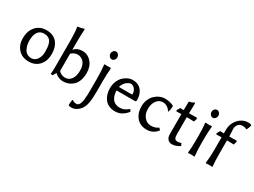

<svg xmlns="http://www.w3.org/2000/svg" viewBox="-60 -1461 3252 2460"><g transform="rotate(30 1566.5 -230.5)"><path d="M40 -205.1Q40 -314.5 98.9 -380.6Q157.7 -446.8 255.9 -446.8Q355 -446.8 409.4 -383.8Q463.9 -320.8 463.9 -213.9Q463.9 -111.3 406.7 -47.1Q349.6 17.1 252 17.1Q154.8 17.1 97.4 -46.1Q40 -109.4 40 -205.1ZM249 -393.1Q221.7 -393.1 200.4 -383.3Q179.2 -373.5 165.8 -357.4Q152.3 -341.3 143.6 -318.6Q134.8 -295.9 131.3 -272.5Q127.9 -249 127.9 -222.2Q127.9 -191.4 134.3 -161.6Q140.6 -131.8 154.5 -102.5Q168.5 -73.2 196 -55.2Q223.6 -37.1 261.2 -37.1Q311 -37.1 343.5 -82.3Q376 -127.4 376 -195.8Q376 -233.4 373 -261.5Q370.1 -289.6 361.8 -315.4Q353.5 -341.3 339.6 -357.7Q325.7 -374 303 -383.5Q280.3 -393.1 249 -393.1Z M759.8 -37.1Q816.9 -37.1 850.3 -84Q883.8 -130.9 883.8 -210.9Q883.8 -255.4 872.3 -288.6Q860.8 -321.8 841.6 -340.1Q822.3 -358.4 800.3 -367.2Q778.3 -376 753.9 -376Q731 -376 705.6 -364.5Q680.2 -353 664.1 -335V-81.1Q677.7 -63.5 703.6 -50.3Q729.5 -37.1 759.8 -37.1ZM759.8 17.1Q726.1 17.1 692.9 2.9Q659.7 -11.2 637.7 -34.2V-36.1Q618.7 1.5 604 17.1Q589.4 17.1 578.1 5.9Q584 -26.4 584 -73.2V-481.9Q584 -605 571.8 -673.8L573.7 -685.1Q622.1 -688.5 663.1 -705.1Q669.9 -705.1 669.9 -687Q664.1 -613.8 664.1 -500V-394Q710 -446.8 787.1 -446.8Q865.2 -446.8 919.2 -385Q973.1 -323.2 973.1 -226.1Q973.1 -163.6 955.3 -115.5Q937.5 -67.4 907 -39.3Q876.5 -11.2 839.4 2.9Q802.2 17.1 759.8 17.1Z M1126 -556.6Q1110.4 -574.2 1110.4 -597.2Q1110.4 -620.1 1126 -637.5Q1141.6 -654.8 1161.6 -654.8Q1181.6 -654.8 1197 -637.5Q1212.4 -620.1 1212.4 -597.2Q1212.4 -574.2 1197 -556.6Q1181.6 -539.1 1161.6 -539.1Q1141.6 -539.1 1126 -556.6ZM1202.6 -251V-88.9Q1202.6 18.1 1192.1 75.9Q1181.6 133.8 1158.7 169.9Q1135.7 205.6 1099.6 229.7Q1063.5 253.9 1021.5 253.9Q993.2 253.9 978.5 244.1L977.5 234.9Q979 201.2 985.4 164.1L994.6 160.2Q1007.8 171.9 1020.3 176Q1032.7 180.2 1057.6 180.2Q1073.7 180.2 1085.7 167Q1097.7 153.8 1104.7 132.6Q1111.8 111.3 1116 78.1Q1120.1 44.9 1121.3 12Q1122.6 -21 1122.6 -64.9V-235.8Q1122.6 -354 1112.3 -429.2L1114.3 -439.9Q1133.8 -438 1157.2 -438Q1177.2 -438 1201.7 -439.9Q1207.5 -439.9 1209 -437Q1210.4 -434.1 1210.4 -421.9Q1202.6 -340.3 1202.6 -251Z M1418.9 -279.8H1602.1Q1616.2 -279.8 1616.2 -287.1Q1616.2 -335.4 1589.6 -364.3Q1563 -393.1 1532.2 -393.1Q1522.9 -393.1 1508.1 -386.7Q1493.2 -380.4 1475.8 -368.2Q1458.5 -356 1442.6 -332.5Q1426.8 -309.1 1418.9 -279.8ZM1685.1 -108.9 1706.1 -79.1Q1673.8 -34.7 1628.4 -8.8Q1583 17.1 1529.3 17.1Q1479.5 17.1 1440.4 -0.7Q1401.4 -18.6 1377 -49.6Q1352.5 -80.6 1339.8 -121.1Q1327.1 -161.6 1327.1 -209Q1327.1 -263.2 1345.7 -309.3Q1364.3 -355.5 1394 -384.8Q1423.8 -414.1 1460 -430.4Q1496.1 -446.8 1532.2 -446.8Q1570.3 -446.8 1600.6 -434.6Q1630.9 -422.4 1650.1 -402.6Q1669.4 -382.8 1682.1 -356.7Q1694.8 -330.6 1700 -304.2Q1705.1 -277.8 1705.1 -250Q1705.1 -226.1 1687 -226.1H1415Q1415.5 -199.7 1420.2 -176.3Q1424.8 -152.8 1435.3 -129.9Q1445.8 -106.9 1461.4 -90.6Q1477.1 -74.2 1501.7 -64.2Q1526.4 -54.2 1557.1 -54.2Q1594.7 -54.2 1629.4 -70.1Q1664.1 -85.9 1685.1 -108.9Z M2006.8 -393.1Q1953.6 -393.1 1917.2 -346.2Q1880.9 -299.3 1880.9 -224.1Q1880.9 -148.9 1921.6 -101.6Q1962.4 -54.2 2019 -54.2Q2085.4 -54.2 2127.9 -87.9L2153.8 -62Q2095.7 17.1 1997.1 17.1Q1903.8 17.1 1848.4 -45.9Q1793 -108.9 1793 -211.9Q1793 -264.2 1812 -309.3Q1831.1 -354.5 1861.8 -384Q1892.6 -413.6 1931.2 -430.2Q1969.7 -446.8 2008.8 -446.8Q2083 -446.8 2139.2 -416L2141.1 -407.2Q2141.1 -371.1 2127.9 -325.2L2119.1 -324.2Q2100.6 -357.4 2070.1 -375.2Q2039.6 -393.1 2006.8 -393.1Z M2286.1 -437Q2286.1 -462.9 2287.1 -500Q2288.1 -537.1 2288.1 -557.1L2290 -566.9Q2308.6 -568.8 2324.2 -574.7Q2339.8 -580.6 2349.6 -586.7Q2359.4 -592.8 2359.9 -592.8Q2369.1 -592.8 2369.1 -576.2Q2365.7 -508.3 2365.7 -437H2412.1Q2443.8 -437 2480 -439L2487.8 -424.8Q2480 -404.3 2474.1 -377Q2447.8 -378.9 2402.8 -378.9H2365.7V-126Q2365.7 -85 2377.4 -66.4Q2389.2 -47.9 2418 -47.9Q2435.1 -47.9 2471.7 -58.1L2488.8 -22.9Q2455.1 -1.5 2428 7.8Q2400.9 17.1 2370.1 17.1Q2333.5 17.1 2309.8 -9.5Q2286.1 -36.1 2286.1 -85.9V-378.9Q2242.2 -378.9 2215.8 -377L2207 -392.1Q2225.1 -418 2233.9 -439Q2246.1 -437 2286.1 -437Z M2606 -597.2Q2605.5 -620.1 2620.8 -637.5Q2636.2 -654.8 2656.7 -654.8Q2676.8 -654.8 2692.1 -637.5Q2707.5 -620.1 2707.5 -597.2Q2707.5 -574.2 2692.1 -556.6Q2676.8 -539.1 2656.7 -539.1Q2636.7 -539.1 2621.3 -556.6Q2606 -574.2 2606 -597.2ZM2615.7 -180.2V-250Q2615.7 -359.4 2606.9 -429.2L2608.9 -439.9Q2627.4 -437 2655.8 -437Q2684.1 -437 2702.6 -439.9L2704.6 -429.2Q2695.8 -356 2695.8 -250V-180.2Q2695.8 -74.2 2704.6 -1L2702.6 9.8Q2684.1 6.8 2655.8 6.8Q2627.4 6.8 2608.9 9.8L2606.9 -1Q2615.7 -70.8 2615.7 -180.2Z M2880.9 -437V-483.9Q2880.9 -582.5 2941.2 -648.7Q3001.5 -714.8 3086.9 -714.8Q3117.2 -714.8 3131.8 -705.1L3132.8 -693.8Q3126.5 -666.5 3107.9 -627.9L3099.6 -627Q3079.1 -641.1 3039.6 -641.1Q3001 -641.1 2978.3 -613Q2955.6 -585 2955.6 -544.9Q2955.6 -538.1 2958.3 -499.8Q2960.9 -461.4 2960.9 -440.9V-437H3002.9Q3032.7 -437 3068.8 -439L3076.7 -424.8Q3068.8 -404.3 3063 -377Q3036.6 -378.9 2993.7 -378.9H2960.9V-199.2Q2960.9 -58.1 2968.8 -1L2966.8 9.8Q2948.7 6.8 2918.9 6.8Q2888.7 6.8 2870.6 9.8L2868.7 -1Q2880.9 -76.2 2880.9 -200.2V-378.9Q2835 -378.9 2806.6 -377L2797.9 -392.1Q2815.9 -418 2824.7 -439Q2842.3 -437 2880.9 -437Z"/></g></svg>

Font: Linear Smooth Low Contrast
Style: Regular
Weight: 500
Designer: Philipp H. Poll, Flanker
Foundry: Philipp H. Poll, reworked by Flanker
Version: Version 1.010 | FøM Fix